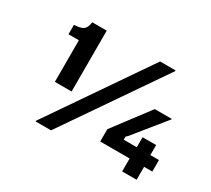

<svg xmlns="http://www.w3.org/2000/svg" viewBox="-126 -871 1202 1093"><g transform="rotate(30 475.0 -325.0)"><path d="M185 -250H295V-650H200C191.7 -597.5 175 -590 116.7 -585V-523.3H185ZM202.5 0H304.2L747.5 -645V-650H645.8L202.5 -4.2ZM578.3 -85H771.7V0H866.7V-85H920.8V-160.8H864.2V-226.7H775V-160.8H689.2V-180.8C705.8 -195.8 711.7 -205 728.3 -225.8L866.7 -396.7V-400H755L578.3 -165.8Z"/></g></svg>

Font: Familjen Grotesk GF
Style: Bold
Weight: 700
Designer: Anders Wikstroem, Jonas Baeckman, Matilda Gysing, Kristian Moeller
Foundry: Familjen STHLM AB
Version: Version 2.000; Beta; Release 4; Build 6